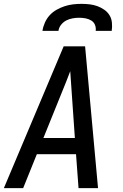

<svg xmlns="http://www.w3.org/2000/svg" viewBox="-20 -975 640 995"><path d="M0 0 310 -735H421L488 0H387L374 -176H171L100 0ZM368 -260 352 -490Q350 -519 348 -548Q346 -577 344 -606Q333 -577 321.5 -548Q310 -519 298 -490L205 -260ZM200 -815Q203 -836 212.5 -857.5Q222 -879 237.5 -896Q253 -913 273.5 -924.5Q294 -936 315.5 -943Q337 -950 359 -952.5Q381 -955 402 -955Q424 -955 445 -952.5Q466 -950 485 -943Q504 -936 520.5 -924.5Q537 -913 547.5 -896Q558 -879 560 -857.5Q562 -836 559 -815H476Q478 -832 472 -846.5Q466 -861 452.5 -869Q439 -877 423 -880Q407 -883 390 -883Q374 -883 356.5 -880Q339 -877 323.5 -869Q308 -861 296.5 -846.5Q285 -832 283 -815Z"/></svg>

Font: Iosevka SS04 Medium Extended
Style: Italic
Weight: 500
Width: 7
Italic angle: -9°
Monospace: yes
Designer: Belleve Invis
Foundry: Belleve Invis
Version: Version 19.0.0; ttfautohint (v1.8.4)